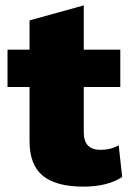

<svg xmlns="http://www.w3.org/2000/svg" viewBox="-20 -685 483 715"><path d="M422 -144 435 -26Q381 10 290 10Q190 10 140 -30Q90 -70 90 -160V-361H8V-500H90V-609L292 -665V-500H428V-361H292V-192Q292 -127 354 -127Q393 -127 422 -144Z"/></svg>

Font: Elaine Sans ExtraBold
Style: Regular
Weight: 800
Designer: Wei Huang
Foundry: Wei Huang
Version: Version 2.001;December 24, 2019;FontCreator 12.0.0.2547 64-b